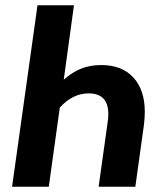

<svg xmlns="http://www.w3.org/2000/svg" viewBox="-20 -712 598 732"><path d="M532 -286Q532 -264 529 -238L496 0H356L390 -243Q393 -261 393 -277Q393 -356 318 -356Q257 -356 208 -302L166 0H26L123 -692H262L223 -408Q254 -436 288.5 -450Q323 -464 366 -464Q445 -464 488.5 -416.5Q532 -369 532 -286Z"/></svg>

Font: Fira Sans Condensed SemiBold
Style: Italic
Weight: 600
Width: 3
Italic angle: -8°
Designer: bBox Type GmbH & Carrois Corporate GbR & Edenspiekermann AG
Foundry: bBox Type GmbH & Carrois Corporate GbR & Edenspiekermann AG
Version: Version 4.301